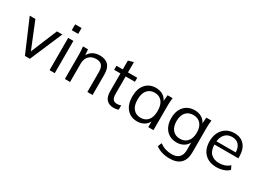

<svg xmlns="http://www.w3.org/2000/svg" viewBox="-29 -1535 3508 2586"><g transform="rotate(30 1725.5 -242.0)"><path d="M227 0 12 -502H100L266 -93L435 -502H519L304 0Z M600 -616V-707H700V-616ZM610 0V-502H691V0Z M848 0V-386Q848 -414 845.5 -443.5Q843 -473 840 -502H918L926 -414Q951 -462 996 -486.5Q1041 -511 1099 -511Q1188 -511 1233.5 -463.5Q1279 -416 1279 -314V0H1198V-309Q1198 -380 1169.5 -412.5Q1141 -445 1081 -445Q1011 -445 970 -402Q929 -359 929 -287V0Z M1611 9Q1537 9 1498 -33.5Q1459 -76 1459 -162V-439H1361V-502H1459V-639L1540 -662V-502H1684V-439H1540V-171Q1540 -111 1560 -85.5Q1580 -60 1622 -60Q1641 -60 1656 -63Q1671 -66 1683 -72V-4Q1669 2 1649.5 5.5Q1630 9 1611 9Z M1974 9Q1873 9 1812.5 -60.5Q1752 -130 1752 -251Q1752 -373 1812.5 -442Q1873 -511 1974 -511Q2034 -511 2080 -484Q2126 -457 2147 -409L2156 -502H2234Q2231 -473 2228.5 -443.5Q2226 -414 2226 -386V0H2145V-88Q2122 -42 2076.5 -16.5Q2031 9 1974 9ZM1990 -57Q2062 -57 2104 -106.5Q2146 -156 2146 -251Q2146 -347 2104 -396.5Q2062 -446 1990 -446Q1919 -446 1876.5 -396.5Q1834 -347 1834 -251Q1834 -156 1876.5 -106.5Q1919 -57 1990 -57Z M2604 223Q2472 223 2385 158L2409 97Q2455 130 2500.5 144Q2546 158 2600 158Q2674 158 2712 119.5Q2750 81 2750 8V-110Q2728 -64 2682 -37.5Q2636 -11 2577 -11Q2508 -11 2457.5 -42Q2407 -73 2379.5 -129Q2352 -185 2352 -262Q2352 -338 2379.5 -394Q2407 -450 2457.5 -480.5Q2508 -511 2577 -511Q2637 -511 2683.5 -484Q2730 -457 2751 -409L2759 -502H2838Q2834 -473 2832 -443.5Q2830 -414 2830 -386V-3Q2830 109 2772.5 166Q2715 223 2604 223ZM2592 -77Q2664 -77 2706.5 -125.5Q2749 -174 2749 -262Q2749 -350 2706.5 -398Q2664 -446 2592 -446Q2519 -446 2476.5 -398Q2434 -350 2434 -262Q2434 -174 2476.5 -125.5Q2519 -77 2592 -77Z M3209 9Q3091 9 3023 -59.5Q2955 -128 2955 -250Q2955 -329 2985 -387.5Q3015 -446 3068.5 -478.5Q3122 -511 3193 -511Q3296 -511 3351 -446.5Q3406 -382 3406 -273V-243H3034Q3035 -151 3081.5 -104Q3128 -57 3211 -57Q3256 -57 3295 -70Q3334 -83 3371 -115L3399 -58Q3366 -26 3315.5 -8.5Q3265 9 3209 9ZM3193 -451Q3126 -451 3085 -409Q3044 -367 3036 -294H3336Q3333 -369 3296.5 -410Q3260 -451 3193 -451Z"/></g></svg>

Font: Mulish
Style: Regular
Weight: 400
Designer: Vernon Adams
Foundry: Vernon Adams
Version: Version 3.603; ttfautohint (v1.8.3)